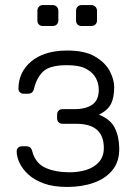

<svg xmlns="http://www.w3.org/2000/svg" viewBox="-20 -730 532 760"><path d="M246 10Q191 10 153 -4Q115 -18 91.5 -40Q68 -62 57 -86Q46 -110 46 -131Q46 -140 52 -145.5Q58 -151 67 -151H84Q93 -151 99 -146.5Q105 -142 108 -130Q121 -83 160.5 -65.5Q200 -48 256 -48Q292 -48 323 -58Q354 -68 372.5 -89.5Q391 -111 391 -144Q391 -192 364 -216Q337 -240 282 -240H228Q218 -240 212 -246Q206 -252 206 -262V-276Q206 -286 212 -292Q218 -298 228 -298H275Q320 -298 345.5 -316Q371 -334 371 -375Q371 -399 359.5 -421Q348 -443 321 -457.5Q294 -472 246 -472Q179 -472 152.5 -448.5Q126 -425 115 -380Q112 -368 106 -363.5Q100 -359 91 -359H74Q65 -359 59 -364.5Q53 -370 53 -379Q53 -411 65.5 -438Q78 -465 102.5 -486Q127 -507 163 -518.5Q199 -530 246 -530Q316 -530 356.5 -506Q397 -482 414.5 -448.5Q432 -415 432 -385Q432 -344 419.5 -319Q407 -294 372 -276Q417 -258 434 -224.5Q451 -191 452 -144Q453 -91 425.5 -57Q398 -23 351 -6.5Q304 10 246 10ZM303 -627Q293 -627 287 -633Q281 -639 281 -649V-687Q281 -697 287 -703.5Q293 -710 303 -710H341Q351 -710 357.5 -703.5Q364 -697 364 -687V-649Q364 -639 357.5 -633Q351 -627 341 -627ZM150 -627Q140 -627 134 -633Q128 -639 128 -649V-687Q128 -697 134 -703.5Q140 -710 150 -710H188Q198 -710 204.5 -703.5Q211 -697 211 -687V-649Q211 -639 204.5 -633Q198 -627 188 -627Z"/></svg>

Font: Rubik Light
Style: Regular
Weight: 300
Designer: Hubert and Fischer
Foundry: Hubert and Fischer
Version: Version 2.300;gftools[0.9.30]